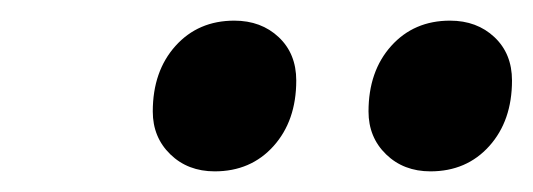

<svg xmlns="http://www.w3.org/2000/svg" viewBox="-20 -740 516 186"><path d="M397 -574Q371 -574 354 -590.5Q337 -607 337 -632Q337 -671 359 -695.5Q381 -720 416 -720Q442 -720 459 -704Q476 -688 476 -662Q476 -623 454 -598.5Q432 -574 397 -574ZM188 -574Q162 -574 145 -590.5Q128 -607 128 -632Q128 -671 150 -695.5Q172 -720 207 -720Q233 -720 250 -704Q267 -688 267 -662Q267 -623 245 -598.5Q223 -574 188 -574Z"/></svg>

Font: Platypi SemiBold
Style: Italic
Weight: 600
Italic angle: -13°
Designer: David Sargent
Foundry: Bolt Cutter Type
Version: Version 1.200; ttfautohint (v1.8.4.7-5d5b)